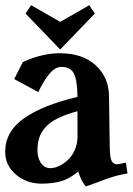

<svg xmlns="http://www.w3.org/2000/svg" viewBox="-23 -692 502 726"><path d="M270 -174.3V-271.5Q224.6 -259.3 194.1 -243.9Q163.6 -228.5 147.5 -209.2Q131.3 -189.9 125 -169.7Q118.7 -149.4 118.7 -123Q118.7 -94.7 132.1 -75.4Q145.5 -56.2 167.5 -56.2Q183.1 -56.2 200.7 -64.5Q218.3 -72.8 233.9 -87.4Q249.5 -102.1 259.8 -125Q270 -147.9 270 -174.3ZM203.6 -490.7Q289.1 -490.7 338.6 -445.3Q388.2 -399.9 389.2 -330.1L392.1 -128.9Q393.1 -93.8 399.7 -82.3Q406.2 -70.8 420.9 -70.8Q424.3 -70.8 453.1 -77.1L459 -36.1Q447.3 -34.2 434.8 -31.5Q422.4 -28.8 413.6 -26.4Q404.8 -23.9 393.1 -20Q381.3 -16.1 375.7 -14.2Q370.1 -12.2 358.4 -7.6Q346.7 -2.9 343.8 -2Q338.4 0 301.3 13.2Q283.2 -8.8 272.9 -43.5Q240.2 -16.1 208.3 -6.8Q176.3 2.4 134.3 2.4Q77.1 2.4 36.9 -32.2Q-3.4 -66.9 -3.4 -117.7Q-3.4 -194.3 67.4 -244.4Q138.2 -294.4 270 -325.7Q269 -391.1 255.9 -415Q242.7 -439 210 -439Q186.5 -439 165.3 -414.6Q144 -390.1 121.6 -343.8L30.8 -393.1L63.5 -457.5Q136.2 -490.7 203.6 -490.7ZM204.6 -504.9 73.7 -640.6 94.7 -672.4 204.6 -609.4Q273.9 -648.4 314.5 -672.4L335.4 -640.6Z"/></svg>

Font: Flanker
Style: Bold
Weight: 700
Designer: Flanker
Foundry: Flanker
Version: Version 2.021